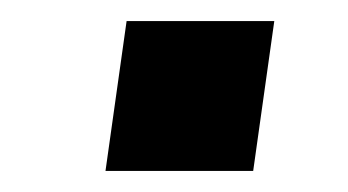

<svg xmlns="http://www.w3.org/2000/svg" viewBox="-20 -440 330 182"><path d="M80 -278 100 -420H240L220 -278Z"/></svg>

Font: Hanken Grotesk Black
Style: Italic
Weight: 900
Italic angle: -8°
Designer: Alfredo Marco Pradil
Foundry: Hanken Design Co.
Version: Version 3.013